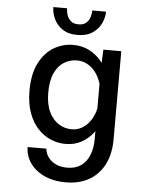

<svg xmlns="http://www.w3.org/2000/svg" viewBox="-60 -748 770 1009"><g transform="rotate(5 325.0 -244.0)"><path d="M324.5 212Q274.5 212 235 198.8Q195.5 185.5 167.2 162Q139 138.5 124.2 108.2Q109.5 78 109.5 44.5H208.5Q208.5 56 214.8 71.2Q221 86.5 235 101Q249 115.5 271.5 125Q294 134.5 326.5 134.5Q369.5 134.5 398.5 114Q427.5 93.5 442.2 57Q457 20.5 457 -27V-394.5L461.5 -500H556V-34.5Q556 13 545.2 51.8Q534.5 90.5 514.2 120.5Q494 150.5 465.5 171Q437 191.5 401.5 201.8Q366 212 324.5 212ZM306 11Q266.5 11 228.8 -4.5Q191 -20 160.5 -52.2Q130 -84.5 111.8 -134Q93.5 -183.5 93.5 -251Q93.5 -341 123.5 -398.8Q153.5 -456.5 201 -483.8Q248.5 -511 301 -511Q348 -511 384.8 -492.5Q421.5 -474 447.2 -444.2Q473 -414.5 486.2 -380Q499.5 -345.5 499.5 -313.5L462 -300Q457 -324.5 446.2 -347.8Q435.5 -371 418.5 -390Q401.5 -409 379 -420.2Q356.5 -431.5 328.5 -431.5Q291.5 -431.5 260.5 -412.2Q229.5 -393 211 -353.2Q192.5 -313.5 192.5 -251Q192.5 -189.5 211.8 -149Q231 -108.5 262.8 -88.5Q294.5 -68.5 332 -68.5Q359.5 -68.5 382.2 -80.8Q405 -93 421.5 -113.5Q438 -134 448 -159.5Q458 -185 460.5 -212L501 -198.5Q501 -165.5 488 -128.8Q475 -92 450 -60.2Q425 -28.5 389 -8.8Q353 11 306 11ZM318 -565Q270 -565 239.5 -585.8Q209 -606.5 194.5 -637.8Q180 -669 180 -700H252.5Q252.5 -683.5 258.2 -665.2Q264 -647 278.5 -634Q293 -621 319 -621Q346 -621 360.2 -634Q374.5 -647 380 -665.2Q385.5 -683.5 385.5 -700H458Q458 -669 443.2 -637.8Q428.5 -606.5 397.5 -585.8Q366.5 -565 318 -565Z"/></g></svg>

Font: Trispace Thin
Style: Regular
Weight: 400
Version: Version 1.210